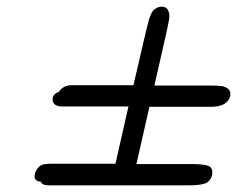

<svg xmlns="http://www.w3.org/2000/svg" viewBox="-20 -642 712 577"><path d="M103 -96Q84 -97 84 -112Q84 -124 93 -136Q102 -148 117 -149H120Q125 -150 134 -150H327L366 -322H168Q138 -322 138 -344Q139 -360 157 -366Q170 -386 196 -386H381L419 -549Q420 -553 423 -565Q426 -577 427.5 -582.5Q429 -588 433 -597.5Q437 -607 441 -611Q445 -615 451.5 -618.5Q458 -622 466 -622Q489 -622 489 -591Q489 -584 479 -539L444 -385H610Q636 -385 649 -383H648Q676 -377 672 -353Q663 -321 614 -321H429L390 -149H556Q602 -149 612 -140Q621 -131 617 -115Q612 -96 595.5 -90.5Q579 -85 548 -85H127Q106 -85 103 -96Z"/></svg>

Font: Coval
Style: Italic
Weight: 400
Foundry: Context Ltd
Version: Version 001.000